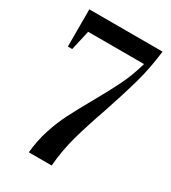

<svg xmlns="http://www.w3.org/2000/svg" viewBox="-194 -899 888 997"><g transform="rotate(30 250.0 -400.0)"><path d="M291 -394Q344 -487 376 -552.5Q408 -618 430 -696H95L68 -577H42V-800H481Q469 -697 444 -606.5Q419 -516 376 -388Q333 -265 309.5 -179.5Q286 -94 278 0H141Q148 -74 169.5 -140Q191 -206 218.5 -260Q246 -314 291 -394Z"/></g></svg>

Font: Prata
Style: Regular
Weight: 400
Designer: Ivan Petrov
Foundry: Cyreal
Version: Version 2.000